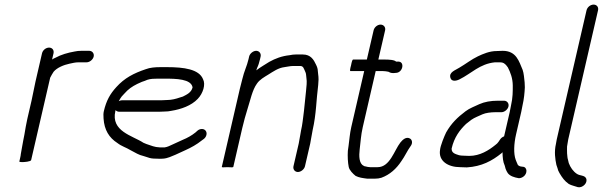

<svg xmlns="http://www.w3.org/2000/svg" viewBox="-20 -720 2635 835"><path d="M162.7 -488 134.3 -365C128.3 -339.1 123.6 -310 117.3 -283L98.6 -202C96.3 -192 94.1 -181 92 -169L86.2 -135C84.5 -125 82.8 -116 80.9 -108C77.5 -93.3 73.3 -61.8 70.5 -50C70.3 -46 69.4 -40.7 67.8 -34L64.2 -18C63.7 -16 67.6 -15 76 -15C85 -15 113.9 -16.9 115.5 -24L198.2 -382C202 -389.9 208.6 -401 213.2 -408C228 -425.8 257.5 -437.8 282.3 -443C294.3 -445.3 306.6 -449 321.7 -449H356.7C369.9 -449 384.4 -460.8 387.4 -474C390.5 -487.2 381.4 -499 368.2 -499H333.2C323.2 -499 313.6 -498 304.5 -496C275.1 -490.9 244.9 -482.1 221.3 -469C216.1 -467 211.2 -464.3 206.4 -461L212.7 -488C215.9 -502.1 207.2 -513 193.4 -513C179.7 -513 165.9 -502.1 162.7 -488Z M496.6 -280 503.4 -292C505.8 -296.7 511.4 -303.3 520 -312C538.3 -332.9 554 -343.4 577 -355L597 -364C605.7 -366.7 613.7 -369.7 621.1 -373C634.2 -377.5 650.7 -378 667.3 -378H695.3C746.5 -378 811.3 -376.7 817.5 -340C812.1 -316.8 790.7 -308.1 775.3 -300L762.3 -296C745.4 -290.2 726.7 -285 705.8 -285C698.3 -284.3 690.9 -284 683.6 -284H510.6C506.6 -284 501.9 -282.7 496.6 -280ZM858.2 -159C851.2 -159 844.8 -156.7 839.1 -152L830.2 -144C814.3 -131.1 794.5 -119.9 774.9 -112L731.2 -92C719.6 -86.8 709 -80.8 696.2 -79H675.2C660.6 -80.2 656.1 -80.7 645.4 -84L630.5 -89C622.1 -91.3 610.9 -95.9 603.9 -99C555.9 -130.6 461.3 -148.7 481.7 -237L482.6 -241C486.9 -236.3 492.4 -234 499 -234H672C680 -234 688.4 -234.3 697.3 -235C706.6 -235 715.8 -236 724.9 -238C768.1 -244.9 812.1 -260.6 840 -290C862.9 -313.8 875.4 -352.9 862.8 -376C845.4 -419 779.8 -428 706.8 -428H678.8C655.3 -428 632.7 -426.4 613.7 -419C561.7 -401.5 521.4 -380.8 485.7 -341C459 -311.7 442.3 -282.9 431.5 -236C429.6 -228 429.3 -217.7 430.3 -205C433.5 -154.7 454.5 -121.1 490.6 -98C508.6 -83.8 527.6 -79.2 549.2 -66C571.6 -54.9 580.5 -46.9 605.5 -41L621.3 -36C633.9 -31.4 642.4 -30 660.9 -30C670.8 -29.3 680.1 -29.3 688.9 -30C709 -31.2 726.7 -40.5 742.9 -47L786.5 -67C811.5 -78.2 836.4 -92.1 857.2 -109L866.8 -116C872.5 -120.7 876.2 -126.5 877.8 -133.5C881 -147.4 872.1 -159 858.2 -159Z M1063.4 -474 1060.9 -463C1053.7 -431.7 1042 -411.5 1033.8 -376C1029.9 -362 1026.3 -348 1023.1 -334L944.6 6C944.2 8 952.4 8.3 969.4 7C985.7 8.3 994.2 8 994.6 6L1033.6 -163C1039.4 -187.8 1049.1 -223.8 1056.2 -245.5C1068.3 -282.6 1077.2 -328.7 1097.2 -356C1109.2 -374.1 1129.3 -384.7 1147.4 -396C1168.4 -409 1190.5 -424.8 1216.8 -428C1227.6 -429.1 1241.3 -433 1254 -433H1286C1299.8 -433 1301.5 -420.4 1306.7 -410C1312.6 -398.6 1310.4 -393.7 1312.7 -380C1315.5 -366 1312.8 -341.7 1311 -325C1306.4 -286.7 1303.9 -248.4 1298.5 -210L1295.9 -190C1294.2 -177.5 1292.4 -166.1 1289.3 -153C1288.6 -147 1287.5 -141 1286.2 -135C1283.2 -122.2 1282 -108.3 1279.2 -96L1256.3 3C1253.3 16.2 1262.3 28 1275.5 28C1288.7 28 1303.3 16.2 1306.3 3L1329.2 -96C1331.8 -107.6 1333.4 -123.2 1336.2 -135C1337.7 -141.7 1338.9 -148.3 1339.8 -155C1355.7 -224 1355.4 -285.9 1363.8 -350L1365.3 -374C1365.3 -382.7 1364.8 -390.3 1363.7 -397L1362.1 -412C1362 -420 1359.4 -429 1354.3 -439C1344.7 -460 1331.2 -483 1297.5 -483H1265.5C1257.5 -483 1248.9 -482 1239.8 -480C1205.3 -476.3 1177.7 -465.7 1151.1 -451C1134.1 -439.8 1110.3 -426.8 1094.6 -414C1096.3 -418.7 1097.4 -422 1097.9 -424C1103.8 -436.3 1107.2 -447.1 1110.9 -463L1113.4 -474C1116.5 -487.2 1107.4 -499 1094.2 -499C1081 -499 1066.5 -487.2 1063.4 -474Z M1604.8 -588 1575.4 -461H1515.4C1512.8 -461 1509.8 -452.7 1506.7 -436C1502.1 -419.3 1501.2 -411 1503.9 -411H1563.9L1507.6 -167C1501.3 -139.8 1499.3 -110.7 1495.9 -86L1492.8 -64C1491.3 -40.8 1492.7 -12.3 1496.6 6C1499.3 20.3 1515.5 36.3 1526.6 45C1541.2 52.4 1556.5 54.4 1576.8 57H1610.8C1620.8 57 1630.1 55.7 1638.8 53C1675.6 39.5 1703.7 13.9 1725.4 -19C1740.2 -39.3 1751.1 -64.4 1765.4 -84C1776.1 -97.6 1772.2 -112.4 1763.1 -117.5C1746 -127.2 1730.4 -111.6 1721.1 -100C1694.7 -66.5 1676.1 7 1622.4 7H1589.4C1586.2 6.3 1582.9 6 1579.6 6C1574.6 4.7 1570.2 3.7 1566.3 3C1564.3 3 1562.8 2.3 1561.8 1C1541.2 -8.1 1540.8 -41.7 1544.2 -70C1548.3 -101.9 1549.5 -131.9 1557.6 -167L1613.9 -411H1642.9C1648.3 -411 1664.6 -409.6 1669.2 -408C1679.2 -401.8 1688.3 -401.2 1701 -403C1733.1 -403 1742.2 -455.2 1709.4 -452H1702.4C1696.2 -460 1669.2 -461 1654.4 -461H1625.4L1654.8 -588C1657.9 -601.5 1648.6 -613 1635 -613C1621.4 -613 1607.9 -601.5 1604.8 -588Z M2172.1 -282H2145.1C2114.1 -282 2087 -277 2064.6 -267C2045.2 -257.4 2022.6 -249.9 2004.5 -236C1970.1 -210.1 1942.9 -184.1 1920.2 -144C1912.8 -129 1895.1 -86.2 1893.7 -68C1885.9 -19.2 1929.2 7 1981.4 7C1990.6 7.7 2000.2 8 2010.2 8C2074.7 4 2120 -20.3 2161.5 -54C2163.1 -55.3 2164.4 -56.7 2165.4 -58C2165.8 -35.9 2167.4 -15.7 2175 0L2178.8 14C2181.2 20.7 2184.4 27 2188.4 33C2198.3 45.9 2216 51.5 2236.3 55C2243 55 2249.5 52.8 2255.8 48.5C2275.1 35.3 2274.3 5 2251.8 5L2245.1 4C2241.3 4 2234.8 -0.1 2232.5 -2C2229.1 -8.5 2225.5 -18.7 2222.8 -25C2213 -51.6 2214.8 -94.5 2224.4 -136L2246.8 -233C2248.8 -241.7 2250.6 -251 2252.3 -261C2259.1 -290.5 2261.3 -315.6 2262.5 -340L2261.6 -362C2259.8 -378.8 2258.1 -401.7 2253 -416C2237.3 -452.1 2226.4 -499 2166.2 -499C2157.5 -499 2148.8 -498.7 2140 -498C2109.1 -498 2081.2 -485.8 2058.2 -475C2031.3 -462.4 2003.3 -440.4 1978.3 -426C1962.3 -415.1 1930.6 -406.8 1939 -381C1944.1 -365 1962.6 -366.9 1978.6 -375C2030.3 -400.5 2066.2 -442.5 2132.7 -449H2154.7C2168.8 -449 2174.1 -443.6 2180.9 -437L2188.6 -427C2200 -405 2209.7 -379.1 2210 -348.5C2210.1 -322.3 2210.3 -295.7 2202.3 -261C2200.6 -251 2198.8 -241.7 2196.8 -233L2172.3 -127C2165 -124.3 2159.4 -120 2155.3 -114L2147.8 -103C2144.7 -98.3 2140.4 -94 2134.8 -90C2105.4 -66.1 2067.4 -42 2020.7 -42C2012 -42 2003.4 -42.3 1994.9 -43C1988.3 -43 1982.1 -43.7 1976.4 -45C1959.4 -50.5 1943.5 -54.3 1944.1 -74C1955.5 -123.5 1979.6 -154.7 2006.8 -181C2014.2 -187 2021.9 -193 2029.9 -199C2043.7 -209 2063.5 -215.7 2078.5 -223C2091.9 -229 2114.8 -232 2133.6 -232H2160.6C2173.8 -232 2188.3 -243.8 2191.3 -257C2194.4 -270.2 2185.3 -282 2172.1 -282Z M2530.8 -675 2401.3 -114C2399.8 -107.3 2398.6 -100.7 2397.7 -94C2389.8 -59.7 2394.3 -28.3 2399.7 -3L2404.5 11C2405.6 17.7 2408.6 25 2413.4 33C2424.8 52.4 2435.2 67.2 2453.5 80C2466.2 87.1 2479 88.8 2493.3 94C2514 98.3 2537.3 75 2529.1 56C2522.7 41.3 2501.7 45.1 2488.7 36C2472.7 25.5 2460.5 8 2453.5 -11L2450 -26C2447.2 -33.6 2447.6 -43.6 2446.2 -53L2445.9 -69C2445.4 -78 2446 -86.7 2448.6 -98C2449 -102.7 2449.9 -108 2451.3 -114L2580.8 -675C2584.1 -689.1 2575.3 -700 2561.6 -700C2547.9 -700 2534.1 -689.1 2530.8 -675Z"/></svg>

Font: HoneyBee
Style: BookIt
Weight: 300
Foundry: Cannot Into Space Fonts
Version: Version 0.89